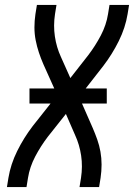

<svg xmlns="http://www.w3.org/2000/svg" viewBox="-20 -755 541 775"><path d="M8 0 14 -37Q23 -92 49.5 -145.5Q76 -199 112 -246L184 -337H99V-398H199L155 -496Q145 -519 137 -543Q129 -567 124 -592.5Q119 -618 119 -644.5Q119 -671 123 -698L129 -735H208L202 -698Q195 -652 201.5 -608Q208 -564 226 -525L264 -440L336 -532Q365 -570 387 -612Q409 -654 416 -698L422 -735H501L495 -698Q486 -643 459.5 -589.5Q433 -536 397 -489L326 -398H411V-337H311L354 -239Q364 -216 372.5 -192Q381 -168 385.5 -142.5Q390 -117 390 -90.5Q390 -64 386 -37L380 0H301L307 -37Q314 -83 307.5 -127Q301 -171 283 -210L246 -295L173 -203Q144 -165 122 -123Q100 -81 93 -37L87 0Z"/></svg>

Font: Iosevka Term Curly Oblique
Style: Regular
Weight: 400
Italic angle: -9°
Designer: Belleve Invis
Foundry: Belleve Invis
Version: Version 32.3.0